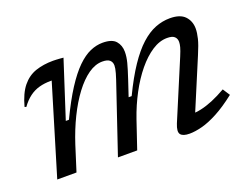

<svg xmlns="http://www.w3.org/2000/svg" viewBox="-86 -680 1117 862"><g transform="rotate(-20 473.0 -249.0)"><path d="M733.5 -41.5 725 -70Q748 -69 774.5 -74.8Q801 -80.5 831.8 -93.2Q862.5 -106 897.5 -126L919.5 -92Q868.5 -52 826.5 -29.8Q784.5 -7.5 750.8 1.2Q717 10 690.5 10Q658.5 10 648 -3.8Q637.5 -17.5 652 -53L768.5 -330Q779 -355 782.8 -369.2Q786.5 -383.5 786.5 -393.5Q786.5 -409.5 776.2 -419Q766 -428.5 741 -428.5Q705 -428.5 669 -405Q633 -381.5 599.2 -340.5Q565.5 -299.5 537 -246Q508.5 -192.5 488 -133L443 0H351L462.5 -330Q468 -346.5 471.2 -358.2Q474.5 -370 476 -378.5Q477.5 -387 477.5 -393.5Q477.5 -409.5 467 -419Q456.5 -428.5 431.5 -428.5Q398 -428.5 364.2 -404.8Q330.5 -381 298.8 -338.8Q267 -296.5 239.5 -240.5Q212 -184.5 191 -120L153 0H61L189.5 -426Q189 -426 187.2 -426Q185.5 -426 184.5 -426Q154.5 -426 129.2 -419Q104 -412 82.5 -396Q61 -380 42 -353.5L34.5 -356.5Q50.5 -416 77.2 -449Q104 -482 141.5 -494.8Q179 -507.5 225.5 -507.5Q233.5 -507.5 241.5 -507Q249.5 -506.5 257.8 -506Q266 -505.5 274.5 -504.5L187 -234H202Q240 -313.5 274.2 -366.5Q308.5 -419.5 340.2 -450.5Q372 -481.5 402 -494.5Q432 -507.5 461.5 -507.5Q506.5 -507.5 524.5 -486.8Q542.5 -466 542.5 -435Q542.5 -411.5 535.5 -384.5Q528.5 -357.5 513.5 -312.5L488.5 -237.5H503Q540 -314.5 575 -366.5Q610 -418.5 644.2 -449.5Q678.5 -480.5 712.8 -494Q747 -507.5 783 -507.5Q832 -507.5 854.5 -483.8Q877 -460 877 -424Q877 -404.5 870.5 -377.8Q864 -351 845.5 -308Z"/></g></svg>

Font: Newsreader 8pt
Style: Italic
Weight: 400
Italic angle: -17°
Version: Version 1.003